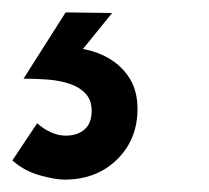

<svg xmlns="http://www.w3.org/2000/svg" viewBox="-43 -31 337 310"><path d="M61 259Q46 259 21 252Q-4 245 -23 228L17 168Q27 177 39 182.5Q51 188 63 188Q82 188 93.5 178Q105 168 105 148Q105 131 95.5 120.5Q86 110 70 104.5Q54 99 34.5 97.5Q15 96 -5 96L63 -11L138 -10L91 48Q117 53 136.5 65.5Q156 78 167.5 97.5Q179 117 179 145Q179 194 146 226.5Q113 259 61 259Z"/></svg>

Font: Hanken Grotesk
Style: Bold Italic
Weight: 700
Italic angle: -8°
Designer: Alfredo Marco Pradil
Foundry: Hanken Design Co.
Version: Version 3.013